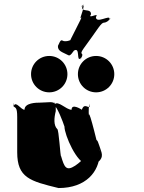

<svg xmlns="http://www.w3.org/2000/svg" viewBox="-20 -1032 730 971"><path d="M466 -749C415 -749 374 -708 374 -657C374 -606 415 -565 466 -565C517 -565 558 -606 558 -657C558 -708 517 -749 466 -749ZM229 -749C178 -749 137 -708 137 -657C137 -606 178 -565 229 -565C280 -565 321 -606 321 -657C321 -708 280 -749 229 -749ZM321 -755C331 -749 335 -749 354 -776C387 -796 365 -720 387 -736C407 -763 374 -708 390 -737C410 -773 375 -747 403 -787C423 -814 459 -865 478 -892C510 -936 500 -902 535 -933C555 -960 515 -909 534 -936C538 -960 465 -909 465 -946C485 -973 421 -932 440 -959C443 -995 383 -964 398 -1004C418 -1031 376 -977 395 -1004C419 -1018 378 -931 389 -941C409 -968 317 -799 336 -826C349 -839 329 -820 303 -824C287 -832 287 -830 273 -800C271 -773 297 -768 321 -755ZM184 -513C162 -513 104 -512 104 -477C86 -477 60 -523 50 -497C50 -497 48 -530 48 -495C57 -485 67 -493 67 -440V-262C67 -133 132 -116 276 -81C416 -81 481 -165 484 -252C484 -254 486 -297 486 -263C486 -263 484 -299 484 -264C483 -263 483 -300 482 -267C482 -267 430 -485 430 -450C427 -460 429 -518 434 -490C434 -490 432 -527 432 -492C427 -485 405 -512 394 -477C394 -477 342 -512 342 -477C314 -477 273 -526 256 -504C256 -504 254 -535 254 -500C271 -488 297 -419 306 -392C306 -349 370 -204 418 -204C443 -203 462 -200 474 -210C510 -241 492 -261 482 -296C471 -331 469 -325 448 -325C426 -253 404 -224 360 -194C314 -164 305 -188 289 -242C285 -236 278 -380 269 -380C251 -398 253 -435 262 -470V-502C252 -523 223 -513 184 -513Z"/></svg>

Font: Hussar Przerywany
Style: Regular
Weight: 400
Foundry: Cannot Into Space Fonts
Version: Version 0.982